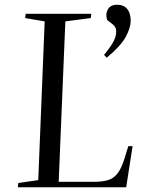

<svg xmlns="http://www.w3.org/2000/svg" viewBox="-20 -788 630 808"><path d="M57 -18 141 -30 168 -698 86 -712 88 -730H364L362 -712L255 -698L227 -23H377Q411 -23 434.5 -30Q458 -37 474.5 -58Q491 -79 504 -121L520 -173H538L511 0H55ZM429 -545 418 -557Q448 -594 458.5 -615Q469 -636 469 -655Q469 -666 465 -673Q461 -680 455 -685L431 -704Q423 -728 433.5 -748Q444 -768 474 -768Q500 -768 515 -750.5Q530 -733 530 -700Q530 -672 509.5 -633.5Q489 -595 429 -545Z"/></svg>

Font: Literata 72pt
Style: Italic
Weight: 400
Italic angle: -2°
Designer: Latin by Veronika Burian and Jose Scaglione. Greek by Irene Vlachou. Cyrillic by Vera Evstafieva
Foundry: TypeTogether
Version: Version 3.002